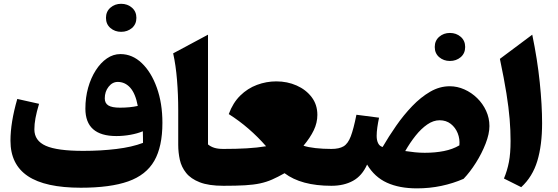

<svg xmlns="http://www.w3.org/2000/svg" viewBox="-20 -987 2964 1020"><path d="M739.7 -228Q739.7 -239.7 739.5 -256.6Q739.3 -273.4 738.8 -289.6Q710.4 -277.8 673.1 -271Q635.7 -264.2 598.1 -264.2Q433.6 -264.2 433.6 -409.7Q433.6 -468.8 448.2 -521Q462.9 -573.2 488.8 -613.5Q514.6 -653.8 548.1 -676.8Q581.5 -699.7 619.6 -699.7Q683.1 -699.7 733.4 -651.6Q783.7 -603.5 813.2 -521Q842.8 -438.5 842.8 -334.5Q842.8 -208 799.6 -132.6Q756.3 -57.1 661.1 -23.4Q565.9 10.3 409.2 10.3Q220.2 10.3 127.9 -51.5Q35.6 -113.3 35.6 -239.3Q35.6 -336.4 71.8 -461.4L187.5 -435.5Q174.3 -391.6 168.5 -359.6Q162.6 -327.6 162.6 -299.8Q162.6 -239.3 223.4 -212.4Q284.2 -185.5 422.4 -185.5Q516.1 -185.5 598.6 -195.6Q681.2 -205.6 739.7 -228ZM711.9 -424.3Q699.7 -489.7 672.1 -520.8Q644.5 -551.8 605.5 -551.8Q577.1 -551.8 556.9 -526.1Q536.6 -500.5 536.6 -464.4Q536.6 -438.5 555.7 -426.8Q574.7 -415 617.7 -415Q670.9 -415 711.9 -424.3ZM543 -892.1Q543 -925.8 566.7 -946.3Q590.3 -966.8 623.5 -966.8Q657.2 -966.8 680.9 -946.3Q704.6 -925.8 704.6 -892.1Q704.6 -858.4 680.9 -838.1Q657.2 -817.9 623.5 -817.9Q590.3 -817.9 566.7 -838.1Q543 -858.4 543 -892.1Z M1085 -802.7V-219.7Q1099.1 -208 1118.2 -201.9Q1137.2 -195.8 1167 -195.8H1167.5V0H1167Q1088.9 0 1041.3 -18.6Q993.7 -37.1 968.8 -68.4Q943.8 -99.6 935.3 -138.4Q926.8 -177.2 926.8 -217.3V-401.4Q926.8 -483.9 920.4 -562Q914.1 -640.1 899.9 -703.6Z M1167.5 0Q1156.7 0 1151.4 -8.1Q1146 -16.1 1146 -38.6V-157.2Q1146 -179.7 1151.4 -187.7Q1156.7 -195.8 1167.5 -195.8Q1236.3 -195.8 1291 -199Q1345.7 -202.1 1393.6 -210Q1350.1 -259.8 1300.5 -302.7Q1251 -345.7 1195.3 -380.9Q1217.3 -440.9 1256.3 -479.2Q1295.4 -517.6 1345.2 -536.1Q1395 -554.7 1447.8 -554.7Q1506.3 -554.7 1555.9 -532.7Q1605.5 -510.7 1635.7 -470.9Q1666 -431.2 1666 -376.5Q1666 -335 1647 -295.2Q1627.9 -255.4 1592.3 -212.9Q1616.7 -204.6 1656.2 -200.2Q1695.8 -195.8 1740.2 -195.8H1740.7V0H1740.2Q1580.1 0 1491.7 -66.9Q1455.6 -46.4 1425.5 -33.2Q1395.5 -20 1361.6 -12.7Q1327.6 -5.4 1281.7 -2.7Q1235.8 0 1167.5 0Z M2369.1 -528.8Q2409.2 -528.8 2447 -512Q2484.9 -495.1 2514.9 -465.8Q2544.9 -436.5 2562.5 -398.2Q2580.1 -359.9 2580.1 -317.4Q2580.1 -275.9 2559.8 -223.9Q2539.6 -171.9 2508.1 -122.1Q2476.6 -72.3 2442.9 -37.1Q2387.2 -12.7 2324.7 0.5Q2262.2 13.7 2194.8 13.7Q2101.6 13.7 2035.6 -16.4Q1969.7 -46.4 1930.2 -112.8Q1903.3 -52.7 1855.2 -26.4Q1807.1 0 1740.7 0Q1730 0 1724.6 -8.1Q1719.2 -16.1 1719.2 -38.6V-157.2Q1719.2 -179.7 1724.6 -187.7Q1730 -195.8 1740.7 -195.8Q1781.7 -195.8 1805.2 -209.7Q1828.6 -223.6 1843.5 -262.7Q1858.4 -301.8 1873.5 -377.4L1993.7 -361.8Q1988.3 -336.4 1984.6 -310.8Q1981 -285.2 1981 -265.1Q1981 -241.7 1988.8 -226.1Q1996.6 -210.4 2012.7 -206.1Q2044.9 -261.7 2084.5 -318.6Q2124 -375.5 2169.7 -423.1Q2215.3 -470.7 2265.4 -499.8Q2315.4 -528.8 2369.1 -528.8ZM2315.4 -348.1Q2282.2 -348.1 2249.8 -325.7Q2217.3 -303.2 2187.7 -266.1Q2158.2 -229 2132.8 -184.6Q2157.2 -180.7 2184.1 -178Q2210.9 -175.3 2236.3 -175.3Q2292 -175.3 2338.4 -184.6Q2384.8 -193.8 2420.4 -214.8Q2423.8 -248.5 2411.6 -279.1Q2399.4 -309.6 2374.8 -328.9Q2350.1 -348.1 2315.4 -348.1ZM2289.6 -737.3Q2289.6 -771 2313.2 -791.5Q2336.9 -812 2370.1 -812Q2403.8 -812 2427.5 -791.5Q2451.2 -771 2451.2 -737.3Q2451.2 -703.6 2427.5 -683.3Q2403.8 -663.1 2370.1 -663.1Q2336.9 -663.1 2313.2 -683.3Q2289.6 -703.6 2289.6 -737.3Z M2807.6 -802.7Q2835 -670.4 2847.4 -549.8Q2859.9 -429.2 2859.9 -333Q2859.9 -215.8 2834.5 -131.8Q2809.1 -47.9 2749 7.3L2657.2 -38.6Q2674.8 -80.6 2683.6 -126.2Q2692.4 -171.9 2692.4 -238.3Q2692.4 -294.4 2687.5 -354.2Q2682.6 -414.1 2670.4 -490.7Q2658.2 -567.4 2635.7 -674.3Z"/></svg>

Font: Pinar-DS4-FD ExtraBold
Style: Regular
Weight: 800
Designer: Amin Abedi
Version: Version 3.000